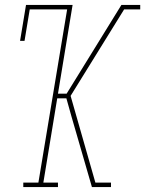

<svg xmlns="http://www.w3.org/2000/svg" viewBox="-20 -755 586 775"><path d="M74 0V-18H135L251 -717H100L79 -590H61L85 -735H273L214 -377H249L470 -735H546V-717H481L265 -368L365 -18H428V0H351L269 -283L248 -358H211L155 -18H214V0Z"/></svg>

Font: Iosevka Slab Thin Oblique
Style: Regular
Weight: 100
Italic angle: -9°
Monospace: yes
Designer: Belleve Invis
Foundry: Belleve Invis
Version: Version 11.1.0; ttfautohint (v1.8.3)